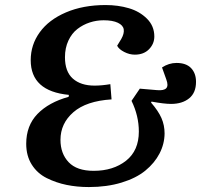

<svg xmlns="http://www.w3.org/2000/svg" viewBox="-20 -735 835 769"><path d="M335.9 14.2Q288.6 14.2 246.8 5.6Q205.1 -2.9 167.2 -21.7Q129.4 -40.5 107.2 -75.7Q85 -110.8 85 -159.2Q85 -231.9 130.1 -278.6Q175.3 -325.2 254.9 -347.2L255.9 -355Q103 -369.6 103 -494.1Q103 -555.7 139.2 -605.7Q175.3 -655.8 244.1 -685.3Q313 -714.8 402.8 -714.8Q453.1 -714.8 496.1 -702.1Q539.1 -689.5 568.6 -660.2Q598.1 -630.9 598.1 -588.9Q598.1 -559.6 576.9 -537.8Q555.7 -516.1 520 -516.1Q498.5 -516.1 477.5 -526.9Q456.5 -537.6 449.2 -551.8L465.8 -579.1Q478 -600.6 475.6 -617.2Q473.1 -633.8 452.1 -643.8Q431.2 -653.8 395 -653.8Q366.2 -653.8 339.4 -645Q312.5 -636.2 290 -618.9Q267.6 -601.6 253.9 -572.3Q240.2 -543 240.2 -505.9Q240.2 -448.2 271.7 -420.2Q303.2 -392.1 358.9 -392.1Q387.2 -392.1 421.9 -397.9L426.8 -336.9Q325.7 -330.6 273.9 -285.6Q222.2 -240.7 222.2 -174.8Q222.2 -120.1 254.9 -85.4Q287.6 -50.8 355 -50.8Q433.6 -50.8 484.9 -91.3Q536.1 -131.8 536.1 -208Q536.1 -271 506.8 -331.1L540 -379.9L608.9 -374Q636.7 -371.6 646 -381.8Q655.3 -392.1 646 -417L628.9 -464.8Q656.2 -482.9 687 -482.9Q725.6 -482.9 745.4 -462.2Q765.1 -441.4 765.1 -407.2Q765.1 -363.3 737.5 -341.1Q710 -318.8 665 -318.8Q637.7 -318.8 586.9 -328.1L585 -324.2Q614.3 -290.5 626.7 -262Q639.2 -233.4 639.2 -200.2Q638.7 -158.2 618.9 -120.1Q599.1 -82 562.3 -51.8Q525.4 -21.5 466.8 -3.7Q408.2 14.2 335.9 14.2Z"/></svg>

Font: Literata Book
Style: Bold Italic
Weight: 700
Italic angle: -3°
Designer: Latin by Veronika Burian and Jose Scaglione. Greek by Irene Vlachou. Cyrillic by Vera Evstafieva
Foundry: TypeTogether
Version: Version 1.003;PS 001.003;hotconv 1.0.88;makeotf.lib2.5.64775